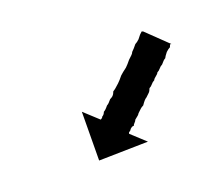

<svg xmlns="http://www.w3.org/2000/svg" viewBox="-20 -49 129 122"><path d="M88 -20Q88 -20 88 -19Q87 -18 86 -16Q85 -13 85 -12Q84 -11 83 -8Q82 -7 81.5 -5.5Q81 -4 80 -3Q80 -2 79 -0.5Q78 1 78 2Q77 3 76.5 4.5Q76 6 75 7Q75 9 74.5 10Q74 11 73 13Q72 14 71 18Q70 19 69.5 20Q69 21 68 23Q68 24 66 27Q66 28 65.5 29Q65 30 65 31Q64 31 63 33Q63 34 62 35Q62 35 62 36L74 41L43 53L32 22L44 27Q44 27 44 27Q44 27 44 27Q45 26 45 25Q46 24 46 22Q47 21 48 18Q49 17 50 14Q51 13 51.5 12Q52 11 52 9Q53 8 55 4Q56 2 57 -1Q58 -3 60 -6Q61 -8 62 -11Q63 -13 63.5 -14Q64 -15 64 -16Q65 -18 66 -21Q67 -22 68 -24Q69 -27 69 -27Q70 -29 70 -29Q70 -29 71 -29L89 -21Q89 -21 88.5 -21Q88 -21 88 -20Z"/></svg>

Font: FRB American Cursive Just Arrows Black
Style: Bold Italic
Weight: 900
Italic angle: -25°
Version: Version 2.0;Modular Font Editor K font №1